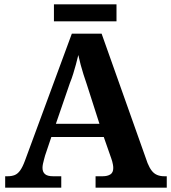

<svg xmlns="http://www.w3.org/2000/svg" viewBox="-20 -870 793 890"><path d="M4 0V-53H16Q34 -53 48 -58.5Q62 -64 73.5 -80Q85 -96 96 -126L313 -714H451L664 -114Q673 -92 683.5 -78.5Q694 -65 708.5 -59Q723 -53 741 -53H753V0H423V-53H456Q478 -53 491.5 -61.5Q505 -70 505 -91Q505 -99 503.5 -107Q502 -115 500 -122.5Q498 -130 496 -135L461 -235H218L189 -149Q187 -141 184 -130.5Q181 -120 179 -110Q177 -100 177 -92Q177 -73 188.5 -63Q200 -53 226 -53H264V0ZM239 -296H441L382 -480Q374 -503 367 -525Q360 -547 354 -569.5Q348 -592 343 -615Q338 -593 332 -571.5Q326 -550 319.5 -528.5Q313 -507 304 -485ZM230 -771V-850H520V-771Z"/></svg>

Font: Noto Serif Myanmar
Style: Regular
Weight: 400
Designer: Ben Mitchell and the Monotype Design Team
Foundry: Monotype Imaging Inc.
Version: Version 2.106